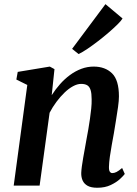

<svg xmlns="http://www.w3.org/2000/svg" viewBox="-20 -874 644 904"><path d="M223.5 -426Q241.5 -454 263 -478.2Q284.5 -502.5 309.8 -521Q335 -539.5 363 -550Q391 -560.5 421 -560.5Q475 -560.5 507.5 -528.8Q540 -497 540 -420Q540 -401 535.8 -370.5Q531.5 -340 526 -306.8Q520.5 -273.5 516 -245.5Q511.5 -220 506.2 -191.5Q501 -163 497.2 -136Q493.5 -109 493 -89Q492.5 -72 497.2 -65.5Q502 -59 508.5 -59Q518 -59 528.5 -64.2Q539 -69.5 555 -83L567.5 -55Q562 -47 545 -31.2Q528 -15.5 501.2 -2.8Q474.5 10 438 10Q409 10 392.5 0.8Q376 -8.5 369 -24.2Q362 -40 362.5 -60Q363 -73 365.5 -91.5Q368 -110 371.8 -131.8Q375.5 -153.5 379.8 -176.2Q384 -199 387.5 -219.5Q391.5 -241 395.8 -265Q400 -289 403.5 -314Q407 -339 409.5 -362.5Q412 -386 411.5 -406.5Q411.5 -434.5 406.5 -450.2Q401.5 -466 390.8 -472.5Q380 -479 362 -479Q344 -479 323.8 -468Q303.5 -457 283.8 -438Q264 -419 245.8 -394.5Q227.5 -370 213.5 -343L166.5 0H44.5L108.5 -474L57 -499.5L63.5 -535.5L214.5 -560.5L236.5 -548.5ZM319.5 -644 476.5 -854.5 557 -787Q550.5 -776 533 -758.8Q515.5 -741.5 491.8 -721Q468 -700.5 442 -680.5Q416 -660.5 392 -644.2Q368 -628 350 -619.5Z"/></svg>

Font: Merriweather 36pt SemiBold
Style: Italic
Weight: 600
Italic angle: -7.8°
Version: Version 2.101